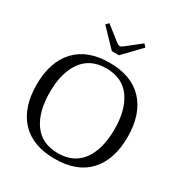

<svg xmlns="http://www.w3.org/2000/svg" viewBox="-212 -1085 1179 1248"><g transform="rotate(30 377.5 -461.0)"><path d="M227 -911 246 -932 354 -847Q370 -836 378 -836Q388 -836 401 -847L509 -932L528 -911L404 -782H351ZM36 -350Q36 -520 124 -615Q212 -710 378 -710Q543 -710 631 -615Q719 -520 719 -350Q719 -179 631.5 -84.5Q544 10 378 10Q212 10 124 -84.5Q36 -179 36 -350ZM620 -350Q620 -498 558.5 -583Q497 -668 377 -668Q258 -668 196.5 -582.5Q135 -497 135 -350Q135 -202 196.5 -117Q258 -32 377 -32Q497 -32 558.5 -117Q620 -202 620 -350Z"/></g></svg>

Font: TavirajRegular
Style: Regular
Weight: 400
Designer: Katatrad Team
Foundry: CadsonDemak
Version: Version 1.000